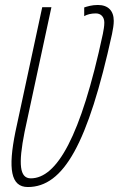

<svg xmlns="http://www.w3.org/2000/svg" viewBox="-20 -743 478 773"><path d="M92 10C236 10 334 -164 431 -606C435 -626 438 -643 438 -659C438 -700 415 -723 374 -723C350 -723 331 -717 319 -713V-678C331 -685 347 -689 366 -689C386 -689 400 -675 400 -652C400 -637 397 -622 394 -606C305 -190 208 -25 104 -25C59 -25 53 -81 79 -212L187 -714H150L42 -212C12 -64 23 10 92 10Z"/></svg>

Font: Noto Sans ExtraCondensed ExtraLight
Style: Italic
Weight: 200
Width: 2
Italic angle: -12°
Designer: Monotype Design Team
Foundry: Monotype Imaging Inc.
Version: Version 2.013